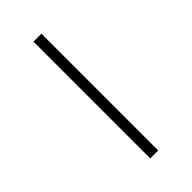

<svg xmlns="http://www.w3.org/2000/svg" viewBox="-299 -841 1162 1162"><g transform="rotate(-45 281.5 -260.0)"><path d="M247 240V-760H315V240Z"/></g></svg>

Font: Noto Rashi Hebrew SemiBold
Style: Regular
Weight: 600
Version: Version 1.006